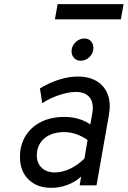

<svg xmlns="http://www.w3.org/2000/svg" viewBox="-20 -891 614 923"><path d="M226 12Q158 12 117 -28.2Q76 -68.5 76 -136Q76 -194 102.8 -237.5Q129.5 -281 177.5 -305Q225.5 -329 290 -329Q324.5 -329 356.5 -319.8Q388.5 -310.5 414 -293L423 -342Q433 -393 412.2 -421Q391.5 -449 345 -449Q310 -449 265.8 -434.5Q221.5 -420 183 -395L172 -466Q218 -494 264.8 -508.5Q311.5 -523 354 -523Q408.5 -523 445.5 -500.5Q482.5 -478 498 -437Q513.5 -396 504 -341L444 0H363L370 -42Q342.5 -16.5 304.2 -2.2Q266 12 226 12ZM244 -62Q279.5 -62 317.8 -80.2Q356 -98.5 386 -129L401 -218Q375.5 -236 346.5 -246Q317.5 -256 289 -256Q248.5 -256 219 -242.2Q189.5 -228.5 173.2 -203.2Q157 -178 157 -144Q157 -106.5 180.8 -84.2Q204.5 -62 244 -62ZM367 -599Q348.5 -599 336.2 -612.2Q324 -625.5 324 -644Q324 -669.5 343 -687.8Q362 -706 386 -706Q405.5 -706 417.2 -693Q429 -680 429 -661Q429 -635.5 410.5 -617.2Q392 -599 367 -599ZM244 -798 257 -871H574L561 -798Z"/></svg>

Font: Overpass
Style: Italic
Weight: 400
Italic angle: -10°
Designer: Delve Withrington, Dave Bailey, Thomas Jockin
Foundry: Delve Fonts LLC
Version: Version 4.000